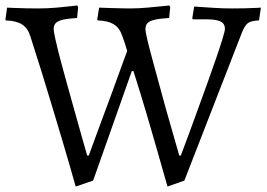

<svg xmlns="http://www.w3.org/2000/svg" viewBox="-27 -668 979 705"><path d="M251 17Q251 17 244.5 -5.5Q238 -28 226.5 -68.5Q215 -109 199 -162Q183 -215 164.5 -277Q146 -339 125.5 -405Q105 -471 84 -536Q75 -565 53.5 -578.5Q32 -592 -6 -593Q-6 -594 -6.5 -595Q-7 -596 -7 -597L-1 -640Q-1 -640 20.5 -639Q42 -638 69 -637.5Q96 -637 112 -637Q148 -637 181 -640Q214 -643 235.5 -645.5Q257 -648 257 -648L260 -641L256 -602Q222 -600 203.5 -595.5Q185 -591 177.5 -583Q170 -575 170 -561Q170 -553 176.5 -523.5Q183 -494 194 -452Q205 -410 218.5 -362Q232 -314 245 -267Q258 -220 269 -181.5Q280 -143 286.5 -120Q293 -97 293 -97H299Q313 -135 327 -173.5Q341 -212 355.5 -250.5Q370 -289 384 -327.5Q398 -366 412 -404.5Q426 -443 440 -481Q436 -495 431.5 -509Q427 -523 422 -536Q412 -566 390.5 -579Q369 -592 332 -593L330 -597L337 -640Q337 -640 349.5 -639.5Q362 -639 381 -638.5Q400 -638 419 -637.5Q438 -637 450 -637Q480 -637 514 -640Q548 -643 571.5 -645.5Q595 -648 595 -648L598 -641L594 -602Q560 -600 541 -595.5Q522 -591 514.5 -583Q507 -575 507 -560Q507 -553 513.5 -524.5Q520 -496 531.5 -454Q543 -412 556 -364Q569 -316 582 -269Q595 -222 606.5 -183Q618 -144 624.5 -120.5Q631 -97 631 -97H637Q650 -131 666.5 -176Q683 -221 701 -270.5Q719 -320 736.5 -368.5Q754 -417 768 -458Q782 -499 790.5 -527Q799 -555 799 -562Q799 -581 783 -589Q767 -597 731 -597H681L679 -601L686 -644Q686 -644 707.5 -642.5Q729 -641 761 -639Q793 -637 825 -637Q848 -637 872.5 -637.5Q897 -638 914 -639Q931 -640 931 -640L924 -593Q895 -592 883 -583Q871 -574 860 -545L650 -5L588 17Q588 17 578 -18Q568 -53 551 -113Q534 -173 511.5 -249Q489 -325 463 -407H457L315 -5Z"/></svg>

Font: Alegreya
Style: Regular
Weight: 400
Designer: Juan Pablo del Peral
Foundry: Huerta Tipografica
Version: Version 2.009